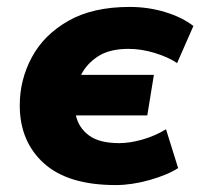

<svg xmlns="http://www.w3.org/2000/svg" viewBox="-20 -523 578 554"><path d="M314 11Q176 11 106.5 -52Q37 -115 37 -219Q37 -293 72 -358Q107 -423 177.5 -463Q248 -503 354 -503Q408 -503 457 -488Q506 -473 538 -448L491 -341Q466 -358 427 -370Q388 -382 351 -382Q296 -382 263 -360.5Q230 -339 214 -307H424L405 -190H199Q207 -154 237 -132Q267 -110 324 -110Q355 -110 391.5 -120.5Q428 -131 459 -150L494 -38Q463 -18 411.5 -3.5Q360 11 314 11Z"/></svg>

Font: Nunito Sans Black
Style: Italic
Weight: 900
Italic angle: -9°
Designer: Vernon Adams
Foundry: Vernon Adams
Version: Version 3.006; ttfautohint (v1.8.3)